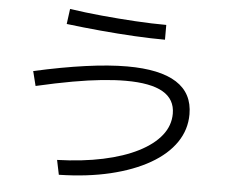

<svg xmlns="http://www.w3.org/2000/svg" viewBox="-55 -836 1111 944"><g transform="rotate(5 500.0 -363.5)"><path d="M254 -27Q379 -31 479.5 -52.5Q580 -74 652 -110.5Q724 -147 762.5 -195.5Q801 -244 801 -303Q801 -374 740.5 -409Q680 -444 557 -444Q504 -444 439.5 -437.5Q375 -431 296 -417Q217 -403 117 -380L99 -452Q237 -483 353 -499Q469 -515 558 -515Q720 -515 801.5 -463Q883 -411 883 -307Q883 -231 840 -168Q797 -105 716 -58.5Q635 -12 522 15Q409 42 269 45ZM731 -662Q665 -662 582 -666.5Q499 -671 411.5 -679Q324 -687 243 -697L253 -772Q327 -761 411 -753Q495 -745 578.5 -740Q662 -735 731 -735Z"/></g></svg>

Font: M PLUS 1 Thin
Style: Regular
Weight: 400
Version: Version 1.001